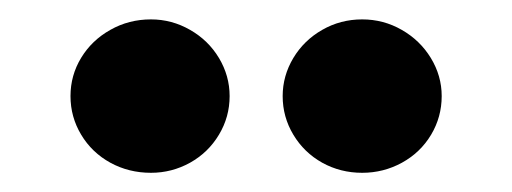

<svg xmlns="http://www.w3.org/2000/svg" viewBox="-20 -772 528 198"><path d="M52.7 -672.9Q52.7 -694.3 63.7 -712.4Q74.7 -730.5 93.8 -741.2Q112.8 -752 135.7 -752Q157.2 -752 176 -741.2Q194.8 -730.5 205.8 -712.2Q216.8 -693.8 216.8 -672.9Q216.8 -651.4 205.8 -633.1Q194.8 -614.7 176 -604.2Q157.2 -593.8 135.7 -593.8Q112.8 -593.8 93.8 -604.2Q74.7 -614.7 63.7 -633.1Q52.7 -651.4 52.7 -672.9ZM271.5 -672.9Q271.5 -693.8 282.5 -712.2Q293.5 -730.5 312.3 -741.2Q331.1 -752 353.5 -752Q375.5 -752 394.3 -741.2Q413.1 -730.5 424.3 -712.2Q435.5 -693.8 435.5 -672.9Q435.5 -651.4 424.6 -633.1Q413.6 -614.7 394.5 -604.2Q375.5 -593.8 353.5 -593.8Q331.1 -593.8 312.3 -604.2Q293.5 -614.7 282.5 -633.1Q271.5 -651.4 271.5 -672.9Z"/></svg>

Font: Pretendard JP Black
Style: Regular
Weight: 900
Designer: Base glyphs from Inter by Rasmus Andersson; Hangeul glyphs from Noto Sans CJK(Source Han Sans) by Jang Soo-young and Kan
Foundry: Kil Hyung-jin
Version: Version 1.309